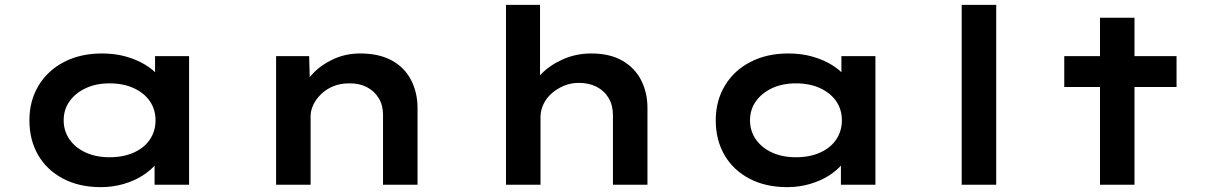

<svg xmlns="http://www.w3.org/2000/svg" viewBox="-20 -760 4984 790"><path d="M395 10Q306 10 239.5 -25Q173 -60 137 -122Q101 -184 101 -265Q101 -345 138.5 -407.5Q176 -470 243.5 -505Q311 -540 399 -540Q453 -540 497.5 -527.5Q542 -515 576 -494.5Q610 -474 630 -450Q650 -426 654 -403L618 -400V-529H758V0H616V-143L645 -134Q642 -109 621 -84Q600 -59 566.5 -37.5Q533 -16 488.5 -3Q444 10 395 10ZM431 -113Q488 -113 531 -132.5Q574 -152 597 -186.5Q620 -221 620 -265Q620 -309 597 -343Q574 -377 531 -397Q488 -417 431 -417Q375 -417 332.5 -397Q290 -377 266 -343Q242 -309 242 -265Q242 -221 266 -186.5Q290 -152 332.5 -132.5Q375 -113 431 -113Z M1116 0V-529H1252L1256 -389L1215 -381Q1233 -421 1267 -457Q1301 -493 1351.5 -516.5Q1402 -540 1462 -540Q1540 -540 1592.5 -511Q1645 -482 1671.5 -430.5Q1698 -379 1698 -315V0H1556V-288Q1556 -327 1538 -356.5Q1520 -386 1488.5 -402Q1457 -418 1416 -417Q1380 -417 1351 -405Q1322 -393 1301 -372.5Q1280 -352 1269 -328.5Q1258 -305 1258 -282V0H1187Q1155 0 1137 0Q1119 0 1116 0Z M2062 0V-740H2202V-389L2160 -378Q2172 -420 2208 -456.5Q2244 -493 2297.5 -516.5Q2351 -540 2413 -540Q2489 -540 2540.5 -510.5Q2592 -481 2618 -430Q2644 -379 2644 -316V0H2502V-286Q2502 -327 2484 -357Q2466 -387 2434.5 -403Q2403 -419 2362 -419Q2328 -419 2299 -406.5Q2270 -394 2248.5 -374.5Q2227 -355 2215.5 -330Q2204 -305 2204 -278V0H2133Q2101 0 2083 0Q2065 0 2062 0Z M3219 10Q3130 10 3063.5 -25Q2997 -60 2961 -122Q2925 -184 2925 -265Q2925 -345 2962.5 -407.5Q3000 -470 3067.5 -505Q3135 -540 3223 -540Q3277 -540 3321.5 -527.5Q3366 -515 3400 -494.5Q3434 -474 3454 -450Q3474 -426 3478 -403L3442 -400V-529H3582V0H3440V-143L3469 -134Q3466 -109 3445 -84Q3424 -59 3390.5 -37.5Q3357 -16 3312.5 -3Q3268 10 3219 10ZM3255 -113Q3312 -113 3355 -132.5Q3398 -152 3421 -186.5Q3444 -221 3444 -265Q3444 -309 3421 -343Q3398 -377 3355 -397Q3312 -417 3255 -417Q3199 -417 3156.5 -397Q3114 -377 3090 -343Q3066 -309 3066 -265Q3066 -221 3090 -186.5Q3114 -152 3156.5 -132.5Q3199 -113 3255 -113Z M3937 0V-740H4079V0Z M4506 0V-687H4648V0ZM4359 -402V-529H4821V-402Z"/></svg>

Font: Lexend Tera SemiBold
Style: Regular
Weight: 600
Version: Version 1.007